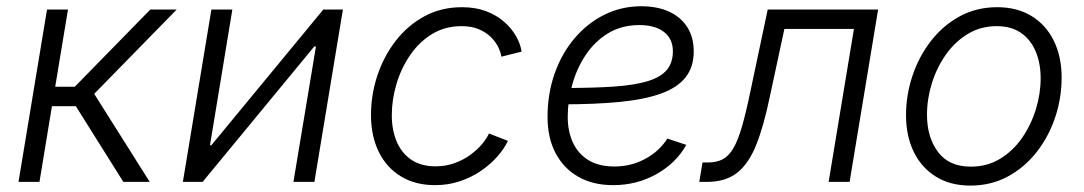

<svg xmlns="http://www.w3.org/2000/svg" viewBox="-20 -576 3433 608"><path d="M38.6 0 128.9 -545.9H195.3L154.8 -301.3H216.8L456.1 -545.9H539.6L278.3 -278.8L454.1 0H370.6L220.2 -239.7H144.5L105 0Z M975.6 0H909.2L980.5 -428.7H975.1L621.6 0H559.1L649.4 -545.9H715.8L645 -116.2H649.4L1003.9 -545.9H1065.9Z M1357.9 10.3Q1295.4 10.3 1249.8 -17.3Q1204.1 -44.9 1179.4 -95.2Q1154.8 -145.5 1154.8 -211.9Q1154.8 -275.9 1175 -336.9Q1195.3 -397.9 1233.2 -446.8Q1271 -495.6 1324 -524.4Q1377 -553.2 1442.9 -553.2Q1485.4 -553.2 1518.6 -540.8Q1551.8 -528.3 1575.7 -507.6Q1599.6 -486.8 1613.8 -462.2Q1627.9 -437.5 1631.8 -412.6L1567.9 -396.5Q1565.4 -411.6 1556.9 -428.5Q1548.3 -445.3 1533 -460Q1517.6 -474.6 1495.1 -483.9Q1472.7 -493.2 1441.9 -493.2Q1389.2 -493.2 1348.4 -468.3Q1307.6 -443.4 1279.1 -401.9Q1250.5 -360.4 1235.6 -310.5Q1220.7 -260.7 1220.7 -211.4Q1220.7 -164.6 1236.1 -127.9Q1251.5 -91.3 1282.2 -70.3Q1313 -49.3 1359.4 -49.3Q1392.1 -49.3 1419.9 -59.6Q1447.8 -69.8 1469.5 -85.7Q1491.2 -101.6 1506.3 -119.6Q1521.5 -137.7 1528.3 -153.3L1588.4 -129.9Q1576.7 -105 1554.7 -80.1Q1532.7 -55.2 1502.7 -34.7Q1472.7 -14.2 1436 -2Q1399.4 10.3 1357.9 10.3Z M1921.9 10.3Q1857.9 10.3 1811.5 -16.1Q1765.1 -42.5 1739.5 -90.8Q1713.9 -139.2 1713.9 -205.6Q1713.9 -279.3 1736.3 -343Q1758.8 -406.7 1799.3 -454.6Q1839.8 -502.4 1893.8 -529.3Q1947.8 -556.2 2010.7 -556.2Q2062 -556.2 2099.4 -538.8Q2136.7 -521.5 2156.7 -489.5Q2176.8 -457.5 2176.8 -413.1Q2176.8 -363.8 2151.1 -331.3Q2125.5 -298.8 2074 -280Q2022.5 -261.2 1944.1 -253.4Q1865.7 -245.6 1761.2 -245.6L1769 -297.4Q1858.9 -297.4 1923.6 -301.8Q1988.3 -306.2 2029.8 -318.6Q2071.3 -331.1 2091.1 -354Q2110.8 -377 2110.8 -413.6Q2110.8 -453.1 2082.5 -474.9Q2054.2 -496.6 2004.9 -496.6Q1948.2 -496.6 1905.8 -470.7Q1863.3 -444.8 1835 -402.3Q1806.6 -359.9 1792.2 -308.3Q1777.8 -256.8 1777.8 -205.6Q1777.8 -160.6 1793.9 -125.2Q1810.1 -89.8 1842.8 -69.3Q1875.5 -48.8 1925.3 -48.8Q1979 -48.8 2023.4 -73Q2067.9 -97.2 2093.3 -137.2L2153.3 -117.2Q2120.6 -59.1 2058.3 -24.4Q1996.1 10.3 1921.9 10.3Z M2194.3 0 2204.6 -61.5H2221.7Q2250 -61.5 2269.3 -72Q2288.6 -82.5 2303 -107.7Q2317.4 -132.8 2330.1 -177Q2342.8 -221.2 2356.9 -289.6L2411.1 -545.9H2760.7L2670.4 0H2604L2684.1 -484.4H2463.9L2417.5 -268.6Q2398.4 -176.8 2374.8 -117.4Q2351.1 -58.1 2314.5 -29.1Q2277.8 0 2218.3 0Z M3052.7 11.7Q2990.2 11.7 2944.6 -16.1Q2898.9 -43.9 2874 -94.2Q2849.1 -144.5 2849.1 -211.4Q2849.1 -275.4 2869.6 -336.4Q2890.1 -397.5 2928 -446.3Q2965.8 -495.1 3019 -524.2Q3072.3 -553.2 3137.7 -553.2Q3200.7 -553.2 3246.3 -525.4Q3292 -497.6 3316.9 -447.3Q3341.8 -397 3341.8 -330.1Q3341.8 -265.1 3321.3 -204.1Q3300.8 -143.1 3262.5 -94.2Q3224.1 -45.4 3170.9 -16.8Q3117.7 11.7 3052.7 11.7ZM3054.2 -48.3Q3106 -48.3 3147 -73.2Q3188 -98.1 3216.6 -139.4Q3245.1 -180.7 3260.3 -230Q3275.4 -279.3 3275.4 -328.1Q3275.4 -375.5 3259.8 -412.8Q3244.1 -450.2 3213.4 -471.7Q3182.6 -493.2 3136.2 -493.2Q3085.4 -493.2 3044.7 -468.5Q3003.9 -443.8 2975.1 -402.8Q2946.3 -361.8 2930.9 -312.3Q2915.5 -262.7 2915.5 -212.4Q2915.5 -141.6 2950.2 -95Q2984.9 -48.3 3054.2 -48.3Z"/></svg>

Font: Inter Light
Style: Italic
Weight: 300
Italic angle: -9.3988°
Designer: Rasmus Andersson
Foundry: rsms
Version: Version 4.001;git-66647c0bb